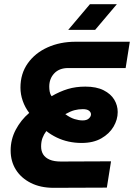

<svg xmlns="http://www.w3.org/2000/svg" viewBox="-20 -900 642 920"><path d="M237 0Q174 0 127.5 -23.5Q81 -47 56 -87Q31 -127 31 -179Q31 -232 55.5 -278.5Q80 -325 120 -359Q100 -385 89 -416.5Q78 -448 78 -480Q78 -547 113 -596.5Q148 -646 208 -673Q268 -700 342 -700H602L582 -574H307Q264 -574 240 -548.5Q216 -523 216 -485Q216 -474 218 -461.5Q220 -449 227 -439Q267 -462 305 -473.5Q343 -485 389 -485Q442 -485 476.5 -467.5Q511 -450 527.5 -422.5Q544 -395 544 -363Q544 -327 524 -293Q504 -259 465.5 -237Q427 -215 371 -215Q339 -215 309 -221.5Q279 -228 252 -241Q225 -254 202 -272Q190 -256 183.5 -238.5Q177 -221 177 -198Q177 -176 187 -160Q197 -144 218 -135Q239 -126 272 -126L512 -127L492 -1ZM376 -323Q396 -323 406 -332.5Q416 -342 416 -352Q416 -362 406.5 -369.5Q397 -377 377 -377Q356 -377 337 -372Q318 -367 293 -353Q316 -336 337 -329.5Q358 -323 376 -323ZM307 -757 411 -880H540L436 -757Z"/></svg>

Font: MuseoModerno SemiBold
Style: Italic
Weight: 600
Italic angle: -9°
Designer: Pablo Cosgaya, Héctor Gatti, Marcela Romero, and the Authors of The MuseoModerno Project.
Foundry: Omnibus-Type Team
Version: Version 1.003